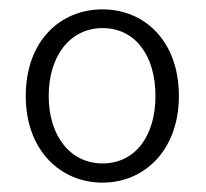

<svg xmlns="http://www.w3.org/2000/svg" viewBox="-20 -828 440 410"><path d="M199 -438C288 -438 362 -507 362 -623C362 -741 288 -808 199 -808C109 -808 35 -741 35 -623C35 -507 109 -438 199 -438ZM199 -479C130 -479 84 -538 84 -623C84 -709 130 -768 199 -768C269 -768 312 -709 312 -623C312 -538 269 -479 199 -479Z"/></svg>

Font: Noto Sans SC Light
Style: Regular
Weight: 300
Designer: Ryoko NISHIZUKA 西塚涼子 (kana, bopomofo & ideographs); Paul D. Hunt (Latin, Greek & Cyrillic); Sandoll Communications 산돌커뮤니
Foundry: Adobe
Version: Version 2.004;hotconv 1.0.118;makeotfexe 2.5.65603